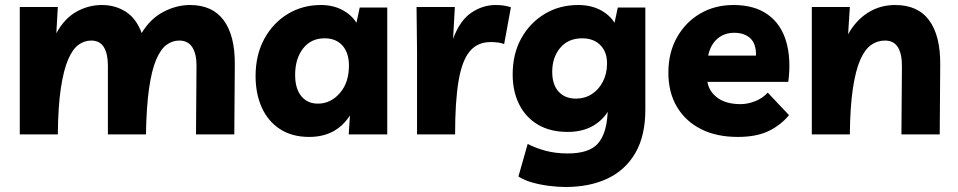

<svg xmlns="http://www.w3.org/2000/svg" viewBox="-20 -537 3827 767"><path d="M59 0V-509H211L205 -404Q237 -463 285 -490Q333 -517 387 -517Q440 -517 482 -490.5Q524 -464 546 -405Q580 -462 632.5 -489.5Q685 -517 739 -517Q829 -517 874 -455.5Q919 -394 918 -279L916 0H763L765 -276Q765 -322 748 -348.5Q731 -375 696 -375Q669 -375 645.5 -358Q622 -341 604 -299Q586 -257 575.5 -184Q565 -111 563 0H411V-276Q411 -322 395 -348.5Q379 -375 344 -375Q317 -375 293.5 -358Q270 -341 252 -299Q234 -257 223 -184Q212 -111 211 0Z M1527 -507V0H1373L1378 -76Q1323 10 1215 10Q1147 10 1099 -21Q1051 -52 1026 -107Q1001 -162 1001 -233Q1001 -318 1036 -382Q1071 -446 1130 -481.5Q1189 -517 1262 -517Q1310 -517 1347 -497.5Q1384 -478 1404 -446L1417 -507ZM1277 -384Q1222 -384 1190.5 -343Q1159 -302 1159 -238Q1159 -183 1183.5 -153Q1208 -123 1250 -123Q1301 -123 1337.5 -165Q1374 -207 1374 -275Q1374 -326 1348 -355Q1322 -384 1277 -384Z M1994 -361Q1974 -369 1940 -369Q1888 -369 1857 -332.5Q1826 -296 1812 -214.5Q1798 -133 1798 0H1646V-330L1644 -509H1797L1790 -382Q1817 -455 1862.5 -486Q1908 -517 1960 -517Q1977 -517 1991.5 -515Q2006 -513 2021 -508Z M2239 210Q2209 210 2173.5 205.5Q2138 201 2106 192Q2074 183 2051 168L2088 38Q2121 55 2160.5 65.5Q2200 76 2248 76Q2332 76 2367 38Q2402 0 2407 -81L2408 -90Q2354 -10 2248 -10Q2178 -10 2129 -39Q2080 -68 2054 -120Q2028 -172 2028 -240Q2028 -322 2062.5 -384Q2097 -446 2156 -481.5Q2215 -517 2290 -517Q2340 -517 2377.5 -497.5Q2415 -478 2435 -446L2448 -507H2558V-99Q2558 5 2518.5 73.5Q2479 142 2407.5 176Q2336 210 2239 210ZM2306 -384Q2250 -384 2218 -346Q2186 -308 2186 -250Q2186 -199 2211.5 -171Q2237 -143 2281 -143Q2316 -143 2344 -161Q2372 -179 2388.5 -211Q2405 -243 2405 -284Q2405 -330 2378 -357Q2351 -384 2306 -384Z M2927 10Q2842 10 2780 -21.5Q2718 -53 2684 -110.5Q2650 -168 2650 -247Q2650 -327 2684.5 -388Q2719 -449 2777.5 -483Q2836 -517 2910 -517Q2994 -517 3047 -479Q3100 -441 3120.5 -371.5Q3141 -302 3129 -210H2806Q2812 -172 2846 -146.5Q2880 -121 2939 -121Q2966 -121 2996 -132.5Q3026 -144 3047 -167L3132 -77Q3099 -37 3050.5 -13.5Q3002 10 2927 10ZM2913 -406Q2873 -406 2845.5 -382Q2818 -358 2809 -315H3000Q3001 -362 2977.5 -384Q2954 -406 2913 -406Z M3223 0V-509H3375L3368 -400Q3399 -456 3447.5 -486.5Q3496 -517 3556 -517Q3647 -517 3692 -455.5Q3737 -394 3736 -279L3734 0H3581L3583 -268Q3584 -320 3567.5 -347.5Q3551 -375 3515 -375Q3485 -375 3460 -357.5Q3435 -340 3416.5 -298Q3398 -256 3387 -183Q3376 -110 3375 0Z"/></svg>

Font: Livvic
Style: Bold
Weight: 700
Designer: Jacques Le Bailly, Baron von Fonthausen
Version: Version 1.001; ttfautohint (v1.8.2)